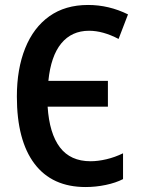

<svg xmlns="http://www.w3.org/2000/svg" viewBox="-20 -744 568 774"><path d="M325 10Q190 10 119 -84Q48 -178 48 -355Q48 -466 81.5 -549.5Q115 -633 179 -678.5Q243 -724 335 -724Q419 -724 496 -686L458 -587Q395 -620 339 -620Q269 -620 227 -569Q185 -518 175 -418H415V-314H172Q179 -206 221.5 -150Q264 -94 345 -94Q375 -94 409 -102Q443 -110 476 -126V-22Q447 -7 406.5 1.5Q366 10 325 10Z"/></svg>

Font: Noto Sans Condensed SemiBold
Style: Regular
Weight: 600
Width: 3
Designer: Monotype Design Team
Foundry: Monotype Imaging Inc.
Version: Version 2.013; ttfautohint (v1.8.4.7-5d5b)